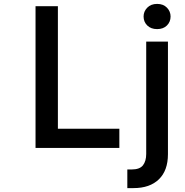

<svg xmlns="http://www.w3.org/2000/svg" viewBox="-20 -759 950 985"><path d="M592.3 -98.4V0H162.3V-727.3H277V-98.4ZM716.6 -674.4Q716.6 -700.3 735.4 -719.6Q754.3 -739 786.2 -739Q817.8 -739 836.5 -719.6Q855.1 -700.3 855.1 -674.4Q855.1 -647 836.5 -628.4Q817.8 -609.7 786.2 -609.7Q754.3 -609.7 735.4 -628.4Q716.6 -647 716.6 -674.4ZM730.1 -545.5H841.6V32Q841.6 115.8 795.1 160.9Q748.6 206 665.1 206H633.2V110.4H655.2Q697.1 110.4 713.6 88.8Q730.1 67.1 730.1 30.9Z"/></svg>

Font: Interface Medium
Style: Regular
Weight: 500
Designer: Rasmus Andersson
Foundry: rsms
Version: Version 1.8